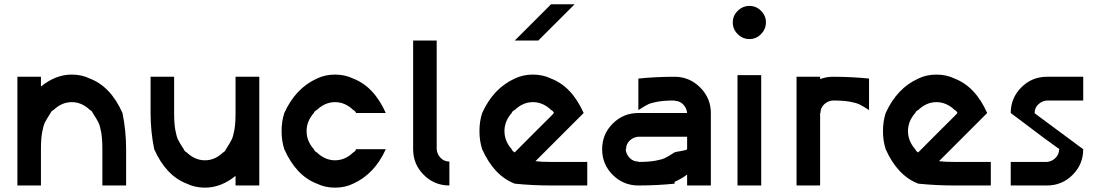

<svg xmlns="http://www.w3.org/2000/svg" viewBox="-20 -853 5071 883"><path d="M168.3 -455Q235.8 -510 310 -510Q355.8 -510 393.3 -491.7Q489.2 -455 543.3 -333.3Q560 -251.7 560 -166.7V0H450.8V-166.7Q450.8 -215 445.4 -244.6Q440 -274.2 433.3 -288.3Q426.7 -302.5 406.7 -333.3Q403.3 -342.5 393.3 -347.5Q355.8 -383.3 310 -383.3Q264.2 -383.3 226.7 -347.5Q215 -341.7 212.5 -333.3Q192.5 -302.5 185.8 -288.3Q179.2 -274.2 173.8 -244.6Q168.3 -215 168.3 -166.7V0H60V-500H168.3Z M1063.3 -44.2Q996.7 10 922.5 10Q876.7 10 839.2 -8.3Q743.3 -45 689.2 -166.7Q672.5 -248.3 672.5 -333.3V-500H780.8V-333.3Q780.8 -285 786.2 -255.4Q791.7 -225.8 798.3 -211.7Q805 -197.5 825 -166.7Q828.3 -157.5 839.2 -151.7Q876.7 -115.8 922.5 -115.8Q968.3 -115.8 1005.8 -151.7Q1015.8 -156.7 1019.2 -166.7Q1039.2 -197.5 1045.8 -211.7Q1052.5 -225.8 1057.9 -255.4Q1063.3 -285 1063.3 -333.3V-500H1172.5V0H1063.3Z M1604.2 -8.3Q1566.7 10 1520.8 10Q1475 10 1437.5 -8.3Q1341.7 -45 1287.5 -166.7Q1275 -204.2 1275 -250Q1275 -295.8 1287.5 -333.3Q1339.2 -447.5 1437.5 -491.7Q1475 -510 1520.8 -510Q1566.7 -510 1604.2 -491.7Q1700 -455 1754.2 -333.3H1617.5Q1614.2 -342.5 1604.2 -347.5Q1566.7 -383.3 1520.8 -383.3Q1475 -383.3 1437.5 -347.5Q1425.8 -341.7 1423.3 -333.3Q1390 -295.8 1390 -250Q1390 -204.2 1423.3 -166.7Q1426.7 -157.5 1437.5 -151.7Q1475 -115.8 1520.8 -115.8Q1566.7 -115.8 1604.2 -151.7Q1614.2 -156.7 1617.5 -166.7H1754.2Q1702.5 -52.5 1604.2 -8.3Z M1988.3 -166.7Q1990 -144.2 2006.2 -127.1Q2022.5 -110 2046.7 -110V0Q1977.5 0 1928.8 -48.8Q1880 -97.5 1880 -166.7V-666.7H1988.3Z M2514.2 0Q2429.2 0 2347.5 -8.3Q2251.7 -45 2197.5 -166.7Q2185 -204.2 2185 -250Q2185 -295.8 2197.5 -333.3Q2249.2 -447.5 2347.5 -491.7Q2385 -510 2430.8 -510Q2476.7 -510 2514.2 -491.7Q2610 -455 2664.2 -333.3L2442.5 -111.7Q2469.2 -108.3 2514.2 -108.3H2680.8V0ZM2347.5 -152.5Q2379.2 -185 2439.2 -244.6Q2499.2 -304.2 2514.2 -319.2L2527.5 -333.3Q2524.2 -342.5 2514.2 -347.5Q2476.7 -383.3 2430.8 -383.3Q2385 -383.3 2347.5 -347.5Q2335.8 -341.7 2333.3 -333.3Q2300 -295.8 2300 -250Q2300 -204.2 2333.3 -166.7Q2336.7 -157.5 2347.5 -151.7ZM2622.5 -833.3Q2490 -700 2455.8 -666.7H2347.5L2514.2 -833.3Z M3140 -50Q3112.5 -30 3082.5 -16.7V-8.3Q3000.8 0 2915.8 0Q2846.7 0 2797.9 -48.8Q2749.2 -97.5 2749.2 -166.7Q2749.2 -235.8 2797.9 -284.6Q2846.7 -333.3 2915.8 -333.3H3140Q3138.3 -355 3122.5 -372.1Q3106.7 -389.2 3082.5 -389.2V-390.8Q3034.2 -390.8 3004.6 -385.4Q2975 -380 2960.8 -373.3Q2946.7 -366.7 2915.8 -346.7V-491.7Q2997.5 -500 3082.5 -500Q3150.8 -500 3200 -450.8Q3249.2 -401.7 3249.2 -333.3V0H3140ZM3082.5 -152.5Q3085.8 -154.2 3111.7 -158.3Q3137.5 -162.5 3140 -166.7V-224.2H2915.8Q2893.3 -222.5 2876.2 -206.7Q2859.2 -190.8 2859.2 -166.7H2857.5Q2859.2 -144.2 2875.4 -127.1Q2891.7 -110 2915.8 -110V-108.3Q2964.2 -108.3 2993.8 -113.8Q3023.3 -119.2 3037.5 -125.8Q3051.7 -132.5 3082.5 -152.5Z M3350 -750Q3350 -780.8 3372.9 -803.3Q3395.8 -825.8 3426.7 -825.8Q3457.5 -825.8 3480 -803.3Q3502.5 -780.8 3502.5 -750Q3502.5 -719.2 3480 -696.2Q3457.5 -673.3 3426.7 -673.3Q3395.8 -673.3 3372.9 -695.8Q3350 -718.3 3350 -750ZM3480.8 -507.5V0H3371.7V-507.5Z M3810 -500Q3895 -500 3976.7 -491.7V-346.7Q3945.8 -366.7 3931.7 -373.3Q3917.5 -380 3887.9 -385.4Q3858.3 -390.8 3810 -390.8Q3787.5 -389.2 3770.4 -373.3Q3753.3 -357.5 3753.3 -333.3H3751.7V0H3643.3V-500H3751.7V-489.2Q3780 -500 3810 -500Z M4370 0Q4285 0 4203.3 -8.3Q4107.5 -45 4053.3 -166.7Q4040.8 -204.2 4040.8 -250Q4040.8 -295.8 4053.3 -333.3Q4105 -447.5 4203.3 -491.7Q4240.8 -510 4286.7 -510Q4332.5 -510 4370 -491.7Q4465.8 -455 4520 -333.3L4298.3 -111.7Q4325 -108.3 4370 -108.3H4536.7V0ZM4203.3 -152.5Q4235 -185 4295 -244.6Q4355 -304.2 4370 -319.2L4383.3 -333.3Q4380 -342.5 4370 -347.5Q4332.5 -383.3 4286.7 -383.3Q4240.8 -383.3 4203.3 -347.5Q4191.7 -341.7 4189.2 -333.3Q4155.8 -295.8 4155.8 -250Q4155.8 -204.2 4189.2 -166.7Q4192.5 -157.5 4203.3 -151.7Z M4795 -108.3Q4816.7 -110 4833.8 -126.2Q4850.8 -142.5 4850.8 -166.7H4852.5Q4818.3 -190.8 4781.2 -218.3Q4744.2 -245.8 4698.3 -280.8Q4652.5 -315.8 4628.3 -333.3Q4628.3 -402.5 4677.1 -451.2Q4725.8 -500 4795 -500H4961.7V-390.8H4795Q4772.5 -389.2 4755.4 -373.3Q4738.3 -357.5 4738.3 -333.3H4736.7Q4746.7 -326.7 4961.7 -166.7Q4961.7 -97.5 4912.9 -48.8Q4864.2 0 4795 0H4628.3V-108.3Z"/></svg>

Font: 0xA000
Style: Bold
Weight: 700
Version: Version 0.1